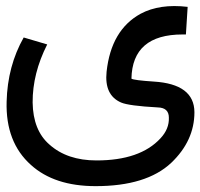

<svg xmlns="http://www.w3.org/2000/svg" viewBox="-20 -407 677 649"><path d="M306.2 135.3Q453.6 135.3 522.5 60.5Q552.2 28.8 550.8 -9.3Q550.8 -43 513.2 -43.9Q415 -49.3 389.2 -60.5Q332 -85.4 340.3 -164.6Q355.5 -305.7 455.1 -360.4Q519.5 -395 614.3 -383.8L608.4 -290.5H597.2Q427.2 -290.5 424.3 -141.1Q432.6 -135.7 499.5 -131.3Q636.7 -123 637.2 -27.8Q637.2 68.8 558.6 143.6Q474.6 222.2 303.2 222.2Q163.6 222.2 84.5 150.4Q-1.5 73.7 2.4 -63.5Q5.4 -183.6 60.1 -280.3L139.6 -256.8Q89.8 -158.7 90.3 -60.5Q91.8 33.7 147 81.5Q207 135.3 306.2 135.3Z"/></svg>

Font: Vazir Code Hack
Style: Code-Hack
Weight: 400
Foundry: DejaVu fonts team - Redesigned by Saber Rastikerdar
Version: Version 1.1.2